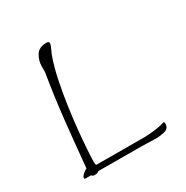

<svg xmlns="http://www.w3.org/2000/svg" viewBox="-155 -785 889 920"><g transform="rotate(-30 289.5 -324.5)"><path d="M111 8Q98 8 92 0H63Q56 0 56 -5Q56 -13 67.5 -24Q79 -35 90 -39Q102 -170 115.5 -295Q129 -420 149 -539V-569Q149 -602 166 -629.5Q183 -657 224 -657Q239 -657 239 -647Q239 -641 234 -629Q229 -617 223.5 -605.5Q218 -594 216 -587Q199 -539 186 -477Q173 -415 163.5 -350Q154 -285 148 -224.5Q142 -164 139 -117Q136 -70 136 -47Q136 -40 137 -36.5Q138 -33 139 -31Q176 -31 241.5 -30.5Q307 -30 405 -30Q427 -30 460.5 -34Q494 -38 520 -46H521Q525 -46 525 -36Q525 -11 501.5 -4Q478 3 448 3Q430 3 412 2Q394 1 379 1Q319 1 257 0.5Q195 0 133 0Q123 8 111 8Z"/></g></svg>

Font: Bilbo
Style: Regular
Weight: 400
Designer: Robert E. Leuschke
Foundry: Robert E. Leuschke
Version: Version 1.100